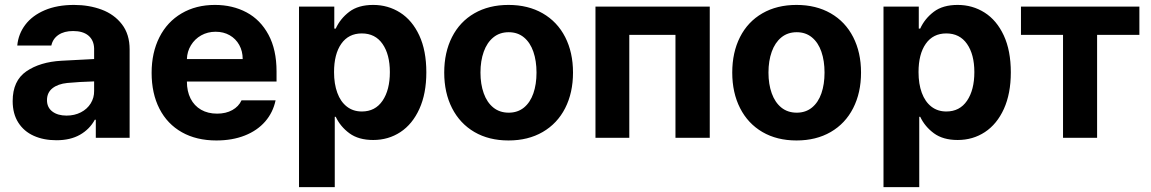

<svg xmlns="http://www.w3.org/2000/svg" viewBox="-20 -557 4653 776"><path d="M228.5 -311.5Q282.2 -314.9 360.4 -318.4V-361.3Q359.4 -394.5 337.4 -413.1Q315.4 -431.6 275.4 -431.6Q239.3 -431.6 216.3 -416Q193.4 -400.4 187.5 -373H49.8Q54.2 -419.9 82.3 -457Q110.4 -494.1 160.6 -515.6Q210.9 -537.1 279.3 -537.1Q339.8 -537.1 390.9 -518.1Q441.9 -499 472.9 -458.7Q503.9 -418.5 503.9 -357.4V0H367.2V-73.2H363.3Q342.3 -34.7 303.5 -12.5Q264.6 9.8 208 9.8Q156.2 9.8 116.5 -8.1Q76.7 -25.9 54 -61.5Q31.2 -97.2 31.2 -148.4Q31.2 -230.5 86.4 -268.6Q141.6 -306.6 228.5 -311.5ZM249 -89.8Q281.2 -89.8 306.9 -103Q332.5 -116.2 346.7 -139.2Q360.8 -162.1 360.4 -189.5V-228Q337.4 -227.5 303.7 -225.6Q270 -223.6 252 -221.7Q213.9 -217.8 191.9 -200.2Q169.9 -182.6 169.9 -152.3Q169.9 -122.6 191.7 -106.2Q213.4 -89.8 249 -89.8Z M592.8 -262.7Q592.8 -344.2 624.3 -406.5Q655.8 -468.8 713.9 -502.9Q772 -537.1 848.6 -537.1Q919.9 -537.1 976.3 -507.1Q1032.7 -477.1 1065.2 -416.5Q1097.7 -356 1097.7 -268.6V-227.5H735.4Q735.4 -188 750.2 -158.7Q765.1 -129.4 792.7 -113.5Q820.3 -97.7 857.4 -97.7Q893.1 -97.7 918.9 -112.1Q944.8 -126.5 956.1 -151.4H1093.8Q1083.5 -102.5 1051.8 -65.9Q1020 -29.3 969.5 -9.3Q918.9 10.7 854.5 10.7Q773.9 10.7 715.1 -22.5Q656.2 -55.7 624.5 -117.4Q592.8 -179.2 592.8 -262.7ZM960.9 -318.4Q960.9 -350.1 947 -375.2Q933.1 -400.4 908.2 -414.6Q883.3 -428.7 851.6 -428.7Q819.3 -428.7 793.2 -414.1Q767.1 -399.4 751.7 -374Q736.3 -348.6 735.4 -318.4Z M1188.5 -530.3H1331.1V-441.4H1336.9Q1355 -481.4 1391.6 -509.3Q1428.2 -537.1 1488.3 -537.1Q1548.3 -537.1 1597.2 -506.1Q1646 -475.1 1674.6 -413.8Q1703.1 -352.5 1703.1 -264.6Q1703.1 -178.7 1675 -116.9Q1647 -55.2 1598.4 -23.2Q1549.8 8.8 1488.3 8.8Q1429.2 8.8 1392.3 -18.3Q1355.5 -45.4 1336.9 -85H1333V199.2H1188.5ZM1442.4 -106.4Q1496.6 -106.4 1526.1 -149.9Q1555.7 -193.4 1555.7 -265.6Q1555.7 -336.9 1526.1 -379.4Q1496.6 -421.9 1442.4 -421.9Q1388.7 -421.9 1359.4 -380.1Q1330.1 -338.4 1330.1 -265.6Q1330.1 -217.8 1343.3 -181.9Q1356.4 -146 1381.8 -126.2Q1407.2 -106.4 1442.4 -106.4Z M1775.4 -263.7Q1775.4 -345.2 1806.9 -407.2Q1838.4 -469.2 1897.2 -503.2Q1956.1 -537.1 2035.2 -537.1Q2114.3 -537.1 2173.3 -503.2Q2232.4 -469.2 2264.2 -407.2Q2295.9 -345.2 2295.9 -263.7Q2295.9 -182.1 2264.2 -119.9Q2232.4 -57.6 2173.3 -23.4Q2114.3 10.7 2035.2 10.7Q1956.1 10.7 1897.5 -23.4Q1838.9 -57.6 1807.1 -119.9Q1775.4 -182.1 1775.4 -263.7ZM2148.4 -263.7Q2148.4 -311 2135.7 -347.9Q2123 -384.8 2097.7 -405.8Q2072.3 -426.8 2036.1 -426.8Q1999.5 -426.8 1973.9 -405.8Q1948.2 -384.8 1935.1 -347.9Q1921.9 -311 1921.9 -263.7Q1921.9 -216.8 1935.1 -179.9Q1948.2 -143.1 1973.9 -122.3Q1999.5 -101.6 2036.1 -101.6Q2072.3 -101.6 2097.7 -122.3Q2123 -143.1 2135.7 -179.7Q2148.4 -216.3 2148.4 -263.7Z M2386.7 -530.3H2848.6V0H2710V-416H2523.4V0H2386.7Z M2939.5 -263.7Q2939.5 -345.2 2970.9 -407.2Q3002.4 -469.2 3061.3 -503.2Q3120.1 -537.1 3199.2 -537.1Q3278.3 -537.1 3337.4 -503.2Q3396.5 -469.2 3428.2 -407.2Q3460 -345.2 3460 -263.7Q3460 -182.1 3428.2 -119.9Q3396.5 -57.6 3337.4 -23.4Q3278.3 10.7 3199.2 10.7Q3120.1 10.7 3061.5 -23.4Q3002.9 -57.6 2971.2 -119.9Q2939.5 -182.1 2939.5 -263.7ZM3312.5 -263.7Q3312.5 -311 3299.8 -347.9Q3287.1 -384.8 3261.7 -405.8Q3236.3 -426.8 3200.2 -426.8Q3163.6 -426.8 3137.9 -405.8Q3112.3 -384.8 3099.1 -347.9Q3085.9 -311 3085.9 -263.7Q3085.9 -216.8 3099.1 -179.9Q3112.3 -143.1 3137.9 -122.3Q3163.6 -101.6 3200.2 -101.6Q3236.3 -101.6 3261.7 -122.3Q3287.1 -143.1 3299.8 -179.7Q3312.5 -216.3 3312.5 -263.7Z M3550.8 -530.3H3693.4V-441.4H3699.2Q3717.3 -481.4 3753.9 -509.3Q3790.5 -537.1 3850.6 -537.1Q3910.6 -537.1 3959.5 -506.1Q4008.3 -475.1 4036.9 -413.8Q4065.4 -352.5 4065.4 -264.6Q4065.4 -178.7 4037.4 -116.9Q4009.3 -55.2 3960.7 -23.2Q3912.1 8.8 3850.6 8.8Q3791.5 8.8 3754.6 -18.3Q3717.8 -45.4 3699.2 -85H3695.3V199.2H3550.8ZM3804.7 -106.4Q3858.9 -106.4 3888.4 -149.9Q3918 -193.4 3918 -265.6Q3918 -336.9 3888.4 -379.4Q3858.9 -421.9 3804.7 -421.9Q3751 -421.9 3721.7 -380.1Q3692.4 -338.4 3692.4 -265.6Q3692.4 -217.8 3705.6 -181.9Q3718.8 -146 3744.1 -126.2Q3769.5 -106.4 3804.7 -106.4Z M4106.4 -530.3H4585V-416H4414.1V0H4276.4V-416H4106.4Z"/></svg>

Font: Pretendard JP
Style: Bold
Weight: 700
Designer: Base glyphs from Inter by Rasmus Andersson; Hangeul glyphs from Noto Sans CJK(Source Han Sans) by Jang Soo-young and Kan
Foundry: Kil Hyung-jin
Version: Version 1.309